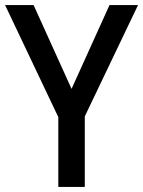

<svg xmlns="http://www.w3.org/2000/svg" viewBox="-20 -734 562 754"><path d="M261 -385 112 -714H0L209 -274V0H313V-277L522 -714H410Z"/></svg>

Font: Noto Sans Gujarati SemiCondensed Medium
Style: Regular
Weight: 500
Width: 4
Designer: Jelle Bosma - Monotype Design Team, Universal Thirst
Foundry: Monotype Imaging Inc.
Version: Version 2.106